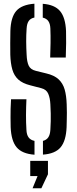

<svg xmlns="http://www.w3.org/2000/svg" viewBox="-20 -827 414 1035"><path d="M166 7Q99 2 69.8 -32.8Q40.5 -67.5 37.5 -141.5Q37 -168.5 36.8 -192.5Q36.5 -216.5 37.2 -240.5Q38 -264.5 39.5 -292H122.5Q120.5 -249.5 120.2 -207.8Q120 -166 122.5 -127Q123.5 -101 134 -86.5Q144.5 -72 166 -67.5ZM211.5 6.5V-67.5Q231 -72.5 240.5 -87Q250 -101.5 251.5 -127Q253 -152.5 253.5 -173.2Q254 -194 253.5 -215.8Q253 -237.5 251.5 -265Q250 -298 240.2 -321.2Q230.5 -344.5 203 -351.5L143.5 -367Q101.5 -377.5 78.8 -398.2Q56 -419 46.5 -452Q37 -485 35.5 -532Q35 -562 35.2 -595Q35.5 -628 36 -660Q38 -733.5 67.5 -767.8Q97 -802 165.5 -807V-732.5Q144.5 -728 134.8 -713.8Q125 -699.5 123.5 -673.5Q121 -638.5 121.2 -603Q121.5 -567.5 123.5 -532Q125 -494 134.8 -473Q144.5 -452 173.5 -445L228.5 -431.5Q272 -421.5 295.5 -399.8Q319 -378 328.5 -344.8Q338 -311.5 339.5 -265Q340.5 -239 340.5 -220Q340.5 -201 340 -182.8Q339.5 -164.5 339 -141.5Q336 -68 306.8 -33Q277.5 2 211.5 6.5ZM250.5 -517Q252 -556 252.5 -595.2Q253 -634.5 251.5 -673.5Q250.5 -699 240.5 -713.2Q230.5 -727.5 210.5 -732V-806.5Q274.5 -802 303.8 -767.2Q333 -732.5 336 -659Q337 -633 336.5 -595Q336 -557 334.5 -517ZM155.5 188 182.5 122H143V40H238.5V112.5L203 188Z"/></svg>

Font: Big Shoulders Stencil Display Thin SemiBold
Style: Regular
Weight: 600
Version: Version 2.001